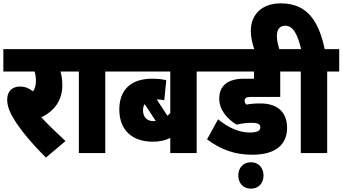

<svg xmlns="http://www.w3.org/2000/svg" viewBox="-20 -916 2050 1149"><path d="M372 -72C318 -122 272 -166 227 -214C305 -251 353 -315 353 -406C353 -437 349 -463 342 -488H406V-622H0V-488H187C192 -471 195 -453 195 -433C195 -406 189 -386 178 -369C154 -388 129 -398 100 -398C53 -398 23 -370 23 -320C23 -282 38 -243 67 -197C101 -142 167 -60 255 27Z M610 -488H682V-622H393V-488H452V0H610Z M1229 -488V-622H669V-488H999V-240C994 -234 988 -228 982 -223L918 -321C936 -321 950 -319 963 -316L975 -436C947 -443 920 -445 890 -445C765 -445 694 -379 694 -261C694 -136 772 -68 895 -68C933 -68 968 -75 999 -91V0H1157V-488ZM836 -256C836 -271 839 -284 846 -293L912 -192C908 -192 904 -191 900 -191C862 -191 836 -212 836 -256Z M1485 -181C1526 -181 1538 -172 1538 -154C1538 -135 1522 -123 1474 -123C1411 -123 1346 -152 1285 -202L1219 -82C1304 -19 1387 10 1490 10C1638 10 1698 -58 1698 -151C1698 -236 1650 -297 1538 -297C1504 -297 1481 -295 1454 -290C1448 -296 1444 -304 1444 -313C1444 -328 1453 -336 1477 -336H1657V-488H1732V-622H1205V-488H1500V-445H1441C1339 -445 1292 -400 1292 -326C1292 -259 1339 -204 1396 -170C1429 -178 1458 -181 1485 -181ZM1406 134C1406 180 1435 213 1482 213C1528 213 1557 180 1557 134C1557 89 1528 55 1482 55C1435 55 1406 89 1406 134Z M1938 -488H2010V-622H1923C1890 -777 1827 -896 1661 -896C1549 -896 1481 -831 1481 -731C1481 -693 1490 -654 1504 -615H1654C1646 -638 1637 -669 1637 -701C1637 -740 1654 -762 1687 -762C1733 -762 1760 -714 1782 -622H1721V-488H1780V0H1938Z"/></svg>

Font: Noto Sans Devanagari Condensed Black
Style: Regular
Weight: 900
Width: 3
Designer: Jelle Bosma - Monotype Design Team
Foundry: Monotype Imaging Inc.
Version: Version 2.004